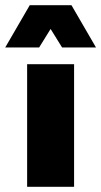

<svg xmlns="http://www.w3.org/2000/svg" viewBox="-58 -716 388 736"><path d="M46 0V-470H226V0ZM-38 -534 56 -696H216L310 -534H180L136 -605L92 -534Z"/></svg>

Font: Gantari Black
Style: Regular
Weight: 900
Version: Version 1.000